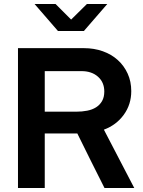

<svg xmlns="http://www.w3.org/2000/svg" viewBox="-20 -941 715 961"><path d="M70 0ZM70 0V-700H400Q451 -700 494.5 -684.5Q538 -669 569.5 -640.5Q601 -612 619 -572.5Q637 -533 637 -485Q637 -418 599.5 -366.5Q562 -315 500 -292Q538 -219 576 -146Q614 -73 652 0H503Q468 -69 434.5 -136.5Q401 -204 367 -273H204V0ZM388 -585H204V-382H362Q391 -382 416.5 -387Q442 -392 461 -404Q480 -416 491 -435.5Q502 -455 502 -483Q502 -529 470.5 -557Q439 -585 388 -585ZM258 -921 336 -843 415 -921H517L400 -786H270L153 -921Z"/></svg>

Font: Rosa Sans SemiBold
Style: Regular
Weight: 600
Designer: Pentagram / MCKL
Foundry: Pentagram / MCKL
Version: Version 1.005;September 16, 2019;FontCreator 11.5.0.2425 64-